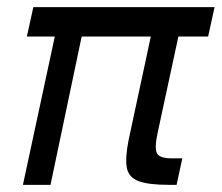

<svg xmlns="http://www.w3.org/2000/svg" viewBox="-20 -516 619 536"><path d="M44 0 133 -414H55L73 -496H579L561 -414H478L420 -145Q411 -103 418 -88.5Q425 -74 459 -74H489L473 0H450Q394 0 366.5 -10.5Q339 -21 334 -48Q329 -75 339 -125L401 -414H208L121 0Z"/></svg>

Font: Atkinson Hyperlegible Next
Style: Italic
Weight: 400
Italic angle: -12°
Designer: Elliott Scott, Megan Eiswerth, Linus Boman, Theodore Petrosky, Letters from Sweden
Foundry: Applied Design Works, Letters from Sweden
Version: Version 2.001